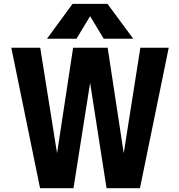

<svg xmlns="http://www.w3.org/2000/svg" viewBox="-20 -982 938 1004"><path d="M451.2 -897.5 379.9 -779.3H225.6L359.4 -961.9H542L676.8 -779.3H522.5ZM627 -180.7 713.9 -732.4H862.3L711.9 2H537.1L451.2 -548.8L364.3 2H189.5L39.1 -732.4H190.4L278.3 -180.7L362.3 -732.4H543Z"/></svg>

Font: Gen Shin Gothic Bold
Style: Bold
Weight: 700
Designer: [Source Han Sans]
Ryoko NISHIZUKA  (kana & ideographs); Paul D. Hunt (Latin, Greek & Cyrillic); Wenlong ZHANG  (bopomofo
Version: Version 1.002.20150607